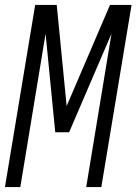

<svg xmlns="http://www.w3.org/2000/svg" viewBox="-21 -755 551 775"><path d="M-1 0 121 -735H208L248 -327L423 -735H510L388 0H327L429 -619L258 -221H202L163 -619L61 0Z"/></svg>

Font: Iosevka SS04 Light Oblique
Style: Regular
Weight: 300
Italic angle: -9°
Monospace: yes
Designer: Belleve Invis
Foundry: Belleve Invis
Version: Version 19.0.0; ttfautohint (v1.8.4)